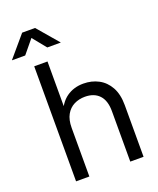

<svg xmlns="http://www.w3.org/2000/svg" viewBox="-215 -1041 940 1141"><g transform="rotate(-20 255.0 -470.0)"><path d="M148.9 -307.6V0H64.9V-727.5H148.9V-395.5H126Q151.4 -466.8 196.8 -499Q242.2 -531.2 303.2 -531.2Q356 -531.2 398.7 -508.5Q441.4 -485.8 466.6 -440.4Q491.7 -395 491.7 -326.2V0H407.7V-319.8Q407.7 -386.2 375.5 -420.4Q343.3 -454.6 285.2 -454.6Q247.6 -454.6 216.6 -439Q185.5 -423.3 167.2 -390.9Q148.9 -358.4 148.9 -307.6ZM36.6 -806.2H-46.9V-807.1L65.9 -939.9H147.5L261.2 -807.1V-806.2H176.3L106.9 -891.6Z"/></g></svg>

Font: Inter 28pt
Style: Regular
Weight: 400
Designer: Rasmus Andersson
Foundry: rsms
Version: Version 4.001;git-66647c0bb